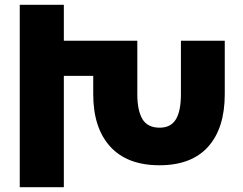

<svg xmlns="http://www.w3.org/2000/svg" viewBox="-20 -777 1007 797"><path d="M913 -608V-386Q913 -245 844 -168Q775 -91 642 -91Q508 -91 437.5 -168.5Q367 -246 367 -386V-462H245V0H62V-757H245V-608H550V-386Q550 -319 571 -283Q592 -247 643 -247Q689 -247 710 -281.5Q731 -316 731 -386V-608Z"/></svg>

Font: Montserrat arm2
Style: Bold
Weight: 700
Designer: Julieta Ulanovsky
Foundry: Julieta Ulanovsky
Version: Version 6.000